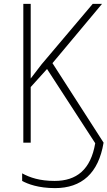

<svg xmlns="http://www.w3.org/2000/svg" viewBox="-20 -734 553 988"><path d="M263 234C400 234 487 158 513 0L250 -409L505 -714H457L194 -403C172 -374 153 -349 138 -330V-714H100V0H138V-286L222 -379L470 3C447 139 374 197 261 197C185 197 134 180 94 158V197C123 213 178 234 263 234Z"/></svg>

Font: Noto Sans SemiCondensed ExtraLight
Style: Regular
Weight: 200
Width: 4
Designer: Monotype Design Team
Foundry: Monotype Imaging Inc.
Version: Version 2.013